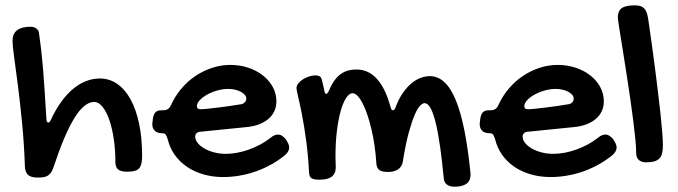

<svg xmlns="http://www.w3.org/2000/svg" viewBox="-20 -623 2540 719"><path d="M26.9 -470.2Q26.9 -522.9 95.2 -522.9Q106.9 -522.9 115.7 -516.6Q124.5 -510.3 126 -499Q130.4 -469.2 133.8 -439.9Q137.2 -410.6 140.4 -374.3Q143.6 -337.9 146.7 -290.3Q149.9 -242.7 153.8 -176.8Q153.8 -169.9 156 -167Q158.2 -164.1 161.1 -164.1Q165.5 -164.1 169.9 -172.9Q186.5 -209.5 207 -238.5Q227.5 -267.6 251 -287.8Q274.4 -308.1 300.5 -318.6Q326.7 -329.1 354 -329.1Q390.1 -329.1 419.4 -308.6Q448.7 -288.1 469.2 -250.5Q489.7 -212.9 501 -159.4Q512.2 -106 512.2 -40Q512.2 -22 509.5 -10.5Q506.8 1 500.5 7.8Q494.1 14.6 482.9 17.3Q471.7 20 455.1 20Q432.1 20 422.1 11.2Q412.1 2.4 412.1 -16.1Q412.1 -62 406 -102.8Q399.9 -143.6 389.2 -174.3Q378.4 -205.1 364 -223.1Q349.6 -241.2 333 -241.2Q295.4 -241.2 258.1 -180.2Q220.7 -119.1 180.2 3.9Q176.3 15.1 171.4 22.5Q166.5 29.8 159.9 34.2Q153.3 38.6 144 40.3Q134.8 42 122.1 42Q96.2 42 85.2 32.2Q74.2 22.5 73.2 0Q70.3 -85 62.7 -162.4Q55.2 -239.7 47.1 -302.5Q39.1 -365.2 33 -408.9Q26.9 -452.6 26.9 -470.2Z M993.2 -106.9Q1007.3 -119.1 1021 -119.1Q1028.8 -119.1 1035.2 -115.2Q1041.5 -111.3 1049.3 -103Q1056.6 -91.8 1059.8 -84.7Q1063 -77.6 1063 -70.8Q1063 -56.2 1048.3 -43Q1024.9 -23.4 997.6 -8.1Q970.2 7.3 940.4 18.1Q910.6 28.8 878.9 34.4Q847.2 40 815.9 40Q776.4 40 741.7 30Q707 20 679.9 1.5Q652.8 -17.1 634.3 -43.2Q615.7 -69.3 607.9 -102.1Q603.5 -115.7 599.9 -119.9Q596.2 -124 587.9 -124Q569.8 -124 560.1 -132.8Q550.3 -141.6 550.3 -158.2Q550.3 -165 551.3 -167L552.2 -176.8Q554.7 -194.3 561.8 -202.1Q568.8 -210 584 -210H591.3Q611.8 -210 620.1 -229Q635.3 -262.7 658.7 -290.5Q682.1 -318.4 711.4 -338.1Q740.7 -357.9 774.2 -368.9Q807.6 -379.9 842.3 -379.9Q878.4 -379.9 909.9 -369.4Q941.4 -358.9 964.8 -340.3Q988.3 -321.8 1001.7 -296.9Q1015.1 -272 1015.1 -243.2Q1015.1 -223.1 1007.3 -206.5Q999.5 -189.9 984.9 -177.5Q970.2 -165 949.5 -157.2Q928.7 -149.4 902.3 -147L732.9 -129.9Q723.1 -129.9 717 -125Q710.9 -120.1 710.9 -111.8Q710.9 -99.1 720.5 -87.4Q730 -75.7 745.8 -66.7Q761.7 -57.6 782.5 -52.2Q803.2 -46.9 825.2 -46.9Q846.2 -46.9 868.4 -51Q890.6 -55.2 912.4 -63Q934.1 -70.8 954.6 -81.8Q975.1 -92.8 993.2 -106.9ZM884.3 -232.9Q891.6 -234.4 897 -240Q902.3 -245.6 902.3 -253.9Q902.3 -261.2 897 -267.6Q891.6 -273.9 882.3 -279.1Q873 -284.2 860.8 -287.1Q848.6 -290 835 -290Q814.9 -290 793.9 -284.2Q772.9 -278.3 755.9 -268.8Q738.8 -259.3 728 -247.8Q717.3 -236.3 717.3 -225.1Q717.3 -213.9 731 -213.9Q739.3 -213.9 757.8 -215.8Q776.4 -217.8 798.8 -220.5Q821.3 -223.1 844.2 -226.6Q867.2 -230 884.3 -232.9Z M1137.2 21Q1133.8 -43.9 1126.2 -98.9Q1118.7 -153.8 1110.6 -194.8Q1102.5 -235.8 1096.4 -261.2Q1090.3 -286.6 1090.3 -293Q1090.3 -302.2 1097.4 -311Q1104.5 -319.8 1115.2 -326.4Q1126 -333 1138.4 -336.9Q1150.9 -340.8 1161.1 -340.8Q1169.4 -340.8 1175.5 -337.9Q1181.6 -335 1184.1 -328.1Q1186.5 -319.8 1188.7 -310.8Q1190.9 -301.8 1193.4 -289.1Q1196.3 -271 1201.2 -271Q1206.5 -271 1213.4 -287.1Q1223.1 -309.6 1234.4 -324.2Q1245.6 -338.9 1258.5 -347.4Q1271.5 -356 1285.4 -359.4Q1299.3 -362.8 1314.5 -362.8Q1360.4 -362.8 1392.3 -326.7Q1424.3 -290.5 1442.4 -222.2Q1444.8 -214.4 1446.8 -212.2Q1448.7 -210 1451.2 -210Q1453.6 -210 1456.3 -212.2Q1459 -214.4 1461.4 -221.2Q1473.1 -252.9 1488.8 -275.1Q1504.4 -297.4 1521.2 -311.3Q1538.1 -325.2 1555.7 -331.5Q1573.2 -337.9 1589.4 -337.9Q1619.1 -337.9 1643.3 -316.2Q1667.5 -294.4 1686.3 -249.3Q1705.1 -204.1 1719 -135Q1732.9 -65.9 1742.2 28.8Q1742.2 55.2 1726.1 65.7Q1710 76.2 1682.1 76.2Q1664.1 76.2 1653.8 68.4Q1643.6 60.5 1642.1 47.9Q1635.7 -20 1628.2 -73Q1620.6 -126 1611.8 -162.4Q1603 -198.7 1592.5 -217.8Q1582 -236.8 1569.3 -236.8Q1563 -236.8 1553.5 -227.5Q1543.9 -218.3 1533.2 -193.6Q1522.5 -168.9 1510.7 -126.2Q1499 -83.5 1488.3 -17.1Q1485.4 1.5 1470.5 11.2Q1455.6 21 1434.1 21Q1409.2 21 1399.7 13.2Q1390.1 5.4 1389.2 -13.2Q1387.2 -45.4 1382.6 -77.4Q1377.9 -109.4 1371.1 -138.4Q1364.3 -167.5 1356 -192.1Q1347.7 -216.8 1338.4 -235.1Q1329.1 -253.4 1319.3 -263.7Q1309.6 -273.9 1300.3 -273.9Q1288.1 -273.9 1276.6 -256.8Q1265.1 -239.7 1256.1 -208.5Q1247.1 -177.2 1241.7 -133.3Q1236.3 -89.4 1236.3 -35.2Q1236.3 -25.9 1236.8 -16.8Q1237.3 -7.8 1237.3 2Q1237.3 16.6 1232.7 25.9Q1228 35.2 1219.5 40.5Q1210.9 45.9 1199.7 47.9Q1188.5 49.8 1175.3 49.8Q1163.1 49.8 1155.8 48.1Q1148.4 46.4 1144.5 43Q1140.6 39.6 1139.2 33.9Q1137.7 28.3 1137.2 21Z M2219.2 -106.9Q2233.4 -119.1 2247.1 -119.1Q2254.9 -119.1 2261.2 -115.2Q2267.6 -111.3 2275.4 -103Q2282.7 -91.8 2285.9 -84.7Q2289.1 -77.6 2289.1 -70.8Q2289.1 -56.2 2274.4 -43Q2251 -23.4 2223.6 -8.1Q2196.3 7.3 2166.5 18.1Q2136.7 28.8 2105 34.4Q2073.2 40 2042 40Q2002.4 40 1967.8 30Q1933.1 20 1906 1.5Q1878.9 -17.1 1860.4 -43.2Q1841.8 -69.3 1834 -102.1Q1829.6 -115.7 1825.9 -119.9Q1822.3 -124 1814 -124Q1795.9 -124 1786.1 -132.8Q1776.4 -141.6 1776.4 -158.2Q1776.4 -165 1777.3 -167L1778.3 -176.8Q1780.8 -194.3 1787.8 -202.1Q1794.9 -210 1810.1 -210H1817.4Q1837.9 -210 1846.2 -229Q1861.3 -262.7 1884.8 -290.5Q1908.2 -318.4 1937.5 -338.1Q1966.8 -357.9 2000.2 -368.9Q2033.7 -379.9 2068.4 -379.9Q2104.5 -379.9 2136 -369.4Q2167.5 -358.9 2190.9 -340.3Q2214.4 -321.8 2227.8 -296.9Q2241.2 -272 2241.2 -243.2Q2241.2 -223.1 2233.4 -206.5Q2225.6 -189.9 2210.9 -177.5Q2196.3 -165 2175.5 -157.2Q2154.8 -149.4 2128.4 -147L1959 -129.9Q1949.2 -129.9 1943.1 -125Q1937 -120.1 1937 -111.8Q1937 -99.1 1946.5 -87.4Q1956.1 -75.7 1971.9 -66.7Q1987.8 -57.6 2008.5 -52.2Q2029.3 -46.9 2051.3 -46.9Q2072.3 -46.9 2094.5 -51Q2116.7 -55.2 2138.4 -63Q2160.2 -70.8 2180.7 -81.8Q2201.2 -92.8 2219.2 -106.9ZM2110.4 -232.9Q2117.7 -234.4 2123 -240Q2128.4 -245.6 2128.4 -253.9Q2128.4 -261.2 2123 -267.6Q2117.7 -273.9 2108.4 -279.1Q2099.1 -284.2 2086.9 -287.1Q2074.7 -290 2061 -290Q2041 -290 2020 -284.2Q1999 -278.3 1981.9 -268.8Q1964.8 -259.3 1954.1 -247.8Q1943.4 -236.3 1943.4 -225.1Q1943.4 -213.9 1957 -213.9Q1965.3 -213.9 1983.9 -215.8Q2002.4 -217.8 2024.9 -220.5Q2047.4 -223.1 2070.3 -226.6Q2093.3 -230 2110.4 -232.9Z M2293.5 -556.2Q2293.5 -581.5 2308.1 -592.3Q2322.8 -603 2356.4 -603Q2368.2 -603 2377 -600.6Q2385.7 -598.1 2391.6 -592.5Q2397.5 -586.9 2401.1 -577.4Q2404.8 -567.9 2407.2 -553.2Q2413.6 -509.8 2420.2 -462.2Q2426.8 -414.6 2432.9 -367.4Q2439 -320.3 2444.3 -275.6Q2449.7 -231 2453.9 -192.6Q2458 -154.3 2460.2 -124.8Q2462.4 -95.2 2462.4 -78.1Q2462.4 -60.5 2459.2 -48.3Q2456.1 -36.1 2448.5 -28.8Q2440.9 -21.5 2429 -18.3Q2417 -15.1 2399.4 -15.1Q2382.3 -15.1 2372.3 -23.9Q2362.3 -32.7 2362.3 -50.8Q2362.3 -69.3 2359.4 -100.3Q2356.4 -131.3 2351.6 -169.4Q2346.7 -207.5 2340.6 -250.5Q2334.5 -293.5 2327.9 -335.4Q2321.3 -377.4 2315.2 -416.3Q2309.1 -455.1 2304.2 -485.1Q2299.3 -515.1 2296.4 -534.4Q2293.5 -553.7 2293.5 -556.2Z"/></svg>

Font: Gochi Hand
Style: Regular
Weight: 400
Designer: Juan Pablo del Peral
Foundry: Juan Pablo del Peral
Version: Version 1.001